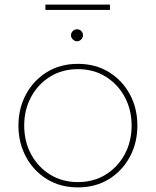

<svg xmlns="http://www.w3.org/2000/svg" viewBox="-20 -800 676 833"><path d="M318 13Q242 13 184 -22.5Q126 -58 93 -119Q60 -180 60 -255Q60 -330 93 -391Q126 -452 184 -487.5Q242 -523 318 -523Q394 -523 452 -487.5Q510 -452 543 -391.5Q576 -331 576 -255Q576 -180 543 -119Q510 -58 452 -22.5Q394 13 318 13ZM318 -10Q386 -10 438.5 -42.5Q491 -75 521 -130.5Q551 -186 551 -255Q551 -324 521 -379.5Q491 -435 438.5 -467.5Q386 -500 318 -500Q250 -500 197.5 -467.5Q145 -435 115 -379.5Q85 -324 85 -255Q85 -186 115 -130.5Q145 -75 197.5 -42.5Q250 -10 318 -10ZM314 -621Q304 -621 296 -629Q288 -637 288 -647Q288 -658 296 -665.5Q304 -673 314 -673Q325 -673 332.5 -665.5Q340 -658 340 -647Q340 -637 332.5 -629Q325 -621 314 -621ZM177 -757V-780H457V-757Z"/></svg>

Font: MuseoModerno Thin
Style: Regular
Weight: 100
Designer: Pablo Cosgaya, Héctor Gatti, Marcela Romero, and the Authors of The MuseoModerno Project.
Foundry: Omnibus-Type Team
Version: Version 1.003